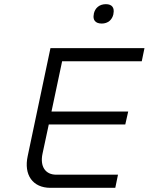

<svg xmlns="http://www.w3.org/2000/svg" viewBox="-20 -901 713 921"><path d="M222 -670 113 -153C93 -62 137 0 222 0H533L546 -63H250C197 -63 171 -103 184 -164L214 -304H581L595 -366H227L278 -607H660L673 -670ZM430 -833C424 -806 437 -788 468 -788C498 -788 518 -806 524 -833V-835C530 -863 518 -881 488 -881C457 -881 436 -863 430 -835Z"/></svg>

Font: LT Wave Mono Light
Style: Italic
Weight: 300
Designer: Daniel Lyons
Version: Version 2.5 (Glyphs App)